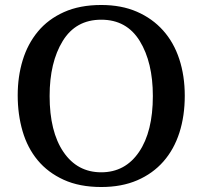

<svg xmlns="http://www.w3.org/2000/svg" viewBox="-20 -735 811 770"><path d="M386 -715Q467 -715 529 -688Q591 -661 634 -613Q677 -565 699 -498Q721 -431 721 -351Q721 -270 699.5 -203Q678 -136 635.5 -87.5Q593 -39 530.5 -12Q468 15 386 15Q299 15 235.5 -14Q172 -43 131 -92.5Q90 -142 70.5 -209Q51 -276 51 -353Q51 -428 71 -493.5Q91 -559 132 -608.5Q173 -658 236.5 -686.5Q300 -715 386 -715ZM386 -656Q284 -656 231.5 -570.5Q179 -485 179 -350Q179 -207 234.5 -125.5Q290 -44 386 -44Q482 -44 537.5 -125.5Q593 -207 593 -350Q593 -485 540.5 -570.5Q488 -656 386 -656Z"/></svg>

Font: Volkhov
Style: Regular
Weight: 400
Designer: Cyreal (www.cyreal.org)
Foundry: Cyreal (www.cyreal.org)
Version: Version 1.010